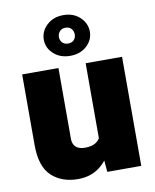

<svg xmlns="http://www.w3.org/2000/svg" viewBox="-87 -839 740 916"><g transform="rotate(-10 283.0 -381.5)"><path d="M348.1 -528.3H524.4V0H359.9L348.1 -129.9ZM409.2 -239.3Q409.2 -167.5 386.7 -111.3Q364.3 -55.2 321.3 -22.7Q278.3 9.8 217.3 9.8Q138.7 9.8 89.6 -35.9Q40.5 -81.5 40.5 -186V-528.3H216.3V-185.1Q216.3 -168.5 222.9 -156.5Q229.5 -144.5 242.9 -138.2Q256.3 -131.8 275.9 -131.8Q310.5 -131.8 329.8 -145.5Q349.1 -159.2 356.9 -183.3Q364.7 -207.5 364.7 -238.3ZM282.7 -575.7Q233.9 -575.7 202.4 -604.5Q170.9 -633.3 170.9 -673.3Q170.9 -713.9 202.4 -743.4Q233.9 -772.9 282.7 -772.9Q331.5 -772.9 362.8 -743.4Q394 -713.9 394 -673.3Q394 -633.3 362.8 -604.5Q331.5 -575.7 282.7 -575.7ZM282.7 -635.3Q300.8 -635.3 310.8 -646.2Q320.8 -657.2 320.8 -673.3Q320.8 -689 310.8 -700.4Q300.8 -711.9 282.7 -711.9Q264.6 -711.9 254.4 -700.4Q244.1 -689 244.1 -673.3Q244.1 -657.2 254.4 -646.2Q264.6 -635.3 282.7 -635.3Z"/></g></svg>

Font: Heebo Black
Style: Regular
Weight: 900
Designer: Oded Ezer
Foundry: Ezer Type House
Version: Version 3.100